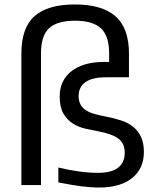

<svg xmlns="http://www.w3.org/2000/svg" viewBox="-20 -831 697 862"><path d="M76 -590Q76 -707 135.5 -759Q195 -811 316 -811Q438 -811 498.5 -758Q559 -705 559 -590V-484H455Q395 -484 364 -462.5Q333 -441 333 -400Q333 -376 342.5 -360Q352 -344 369 -334Q386 -324 409 -318Q432 -312 459 -307Q494 -300 524.5 -290Q555 -280 577.5 -262Q600 -244 613 -216.5Q626 -189 626 -149Q626 -74 573 -31.5Q520 11 424 11Q388 11 345.5 5.5Q303 0 242 -12V-79Q341 -55 420 -55Q480 -55 510 -78Q540 -101 540 -145Q540 -168 532 -184Q524 -200 509 -210.5Q494 -221 473.5 -228Q453 -235 428 -240Q397 -246 365 -253Q333 -260 307 -276.5Q281 -293 264.5 -321.5Q248 -350 248 -398Q248 -470 301 -511.5Q354 -553 448 -553H470V-590Q470 -670 433 -704Q396 -738 317 -738Q237 -738 200.5 -704.5Q164 -671 164 -590V0H76Z"/></svg>

Font: Encode Sans
Style: Regular
Weight: 400
Designer: Pablo Impallari, Andres Torresi
Foundry: Pablo Impallari, Andres Torresi
Version: Version 1.000; ttfautohint (v1.00) -l 8 -r 50 -G 200 -x 14 -